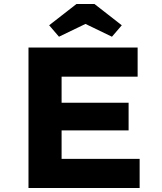

<svg xmlns="http://www.w3.org/2000/svg" viewBox="-20 -937 809 957"><path d="M122 0V-700H666V-555H287V-145H676V0ZM206 -287V-425H621V-287ZM274 -754 225 -811 361 -917H451L587 -811L538 -754L391 -825H421Z"/></svg>

Font: Lexend Exa
Style: Bold
Weight: 700
Designer: Bonnie Shaver-Troup, Thomas Jockin
Foundry: Lexend
Version: Version 1.007